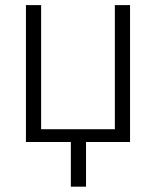

<svg xmlns="http://www.w3.org/2000/svg" viewBox="-20 -548 602 741"><path d="M138.7 -528.3V-49.3H423.3V-528.3H481.9V0H312V172.4H253.4V0H80.1V-528.3Z"/></svg>

Font: Roboto Web
Style: Light
Weight: 300
Designer: Google
Version: Version 1.200310; 2013